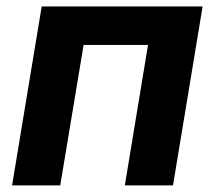

<svg xmlns="http://www.w3.org/2000/svg" viewBox="-20 -562 651 582"><path d="M594.2 -542.5 504.4 0H358.4L428.7 -425.8H233.4L162.6 0H16.6L106.4 -542.5Z"/></svg>

Font: Inter 16pt
Style: Bold Italic
Weight: 700
Italic angle: -9.3988°
Version: Version 4.001;git-66647c0bb